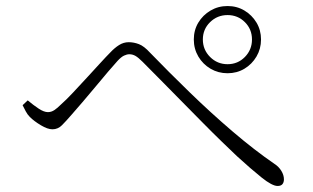

<svg xmlns="http://www.w3.org/2000/svg" viewBox="-20 -695 1040 637"><path d="M735 -452Q704 -452 678.5 -467Q653 -482 638 -507.5Q623 -533 623 -564Q623 -595 638 -620Q653 -645 678.5 -660Q704 -675 735 -675Q766 -675 791 -660Q816 -645 831 -620Q846 -595 846 -564Q846 -533 831 -507.5Q816 -482 791 -467Q766 -452 735 -452ZM901 -78Q883 -78 848 -106Q813 -134 766 -177Q747 -195 717 -224Q687 -253 652 -288.5Q617 -324 580.5 -361Q544 -398 511 -431.5Q478 -465 453 -490Q439 -504 429.5 -509.5Q420 -515 409 -515Q401 -515 391.5 -510.5Q382 -506 370 -493Q358 -480 338.5 -457Q319 -434 297 -407.5Q275 -381 254 -356.5Q233 -332 218 -315Q199 -293 185.5 -279.5Q172 -266 154 -266Q138 -266 115.5 -279.5Q93 -293 79 -307Q71 -315 65.5 -325.5Q60 -336 55 -346L72 -362Q91 -346 108.5 -334.5Q126 -323 139 -323Q150 -323 160 -329.5Q170 -336 183 -349Q200 -364 222 -387.5Q244 -411 267.5 -436.5Q291 -462 312 -485Q333 -508 346 -521Q360 -536 375 -545.5Q390 -555 407 -555Q424 -555 441 -548.5Q458 -542 478 -520Q539 -457 609 -389Q679 -321 751.5 -259Q824 -197 891 -151Q905 -142 913.5 -128Q922 -114 922 -100Q922 -90 917 -84Q912 -78 901 -78ZM735 -482Q769 -482 792.5 -506Q816 -530 816 -564Q816 -598 792.5 -621.5Q769 -645 735 -645Q701 -645 677 -621.5Q653 -598 653 -564Q653 -530 677 -506Q701 -482 735 -482Z"/></svg>

Font: Noto Serif SC ExtraLight
Style: Regular
Weight: 200
Designer: Ryoko NISHIZUKA 西塚涼子 (kana & ideographs); Frank Grießhammer (Latin, Greek & Cyrillic); Wenlong ZHANG 张文龙 (bopomofo); San
Foundry: Adobe
Version: Version 2.002-H1;hotconv 1.1.0;makeotfexe 2.6.0